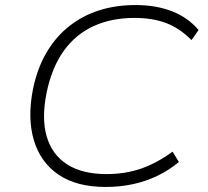

<svg xmlns="http://www.w3.org/2000/svg" viewBox="-20 -733 825 761"><path d="M399 8Q283 8 211.5 -41Q140 -90 114 -178Q88 -266 111 -381Q128 -463 164.5 -525Q201 -587 254 -629Q307 -671 373 -692Q439 -713 517 -713Q599 -713 662.5 -688Q726 -663 767 -614L739 -574Q694 -620 640 -641Q586 -662 513 -662Q423 -662 352 -630Q281 -598 233.5 -532.5Q186 -467 165 -367Q144 -265 165 -192.5Q186 -120 246 -81.5Q306 -43 402 -43Q476 -43 538.5 -64.5Q601 -86 664 -132L689 -91Q651 -59 604.5 -36.5Q558 -14 506.5 -3Q455 8 399 8Z"/></svg>

Font: Nunito Sans 7pt SemiExpanded ExtraLight
Style: Italic
Weight: 250
Width: 6
Italic angle: -9°
Designer: Vernon Adams
Foundry: Vernon Adams
Version: Version 3.101;gftools[0.9.27]